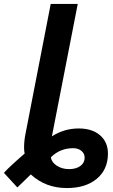

<svg xmlns="http://www.w3.org/2000/svg" viewBox="-99 -745 571 973"><path d="M295 -725 164 -54Q226 -94 300 -94Q368 -94 408 -59.5Q448 -25 448 33Q448 114 391.5 161Q335 208 240 208Q132 208 57 139L-11 205L-79 131Q-58 106 26 33Q23 21 23 3Q23 -33 31 -71L158 -725ZM330 54Q330 33 313.5 19.5Q297 6 272 6Q205 6 159 52Q162 77 188.5 94.5Q215 112 251 112Q287 112 308.5 96Q330 80 330 54Z"/></svg>

Font: Libra Sans
Style: Bold Italic
Weight: 700
Italic angle: -12°
Foundry: Context Ltd
Version: Version 1.002